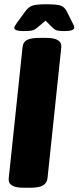

<svg xmlns="http://www.w3.org/2000/svg" viewBox="-20 -880 369 902"><path d="M91 2Q16 2 21 -42L86 -659Q88 -682 106.5 -692Q125 -702 165 -702H197Q272 -702 268 -658L203 -41Q200 -19 181 -8.5Q162 2 123 2ZM92 -734Q47 -734 47 -749Q47 -756 59 -772L97 -824Q115 -849 135 -854.5Q155 -860 199 -860Q242 -860 262.5 -854.5Q283 -849 295 -824L321 -772Q329 -757 329 -751Q329 -734 283 -734Q262 -734 250 -736.5Q238 -739 226 -751L194 -783L156 -751Q141 -738 127 -736Q113 -734 92 -734Z"/></svg>

Font: Asap Semi Condensed Semi Condensed Black
Style: Italic
Weight: 900
Width: 4
Italic angle: -6°
Designer: Pablo Cosgaya
Foundry: Omnibus-Type
Version: Version 3.001; ttfautohint (v1.8.4.7-5d5b)